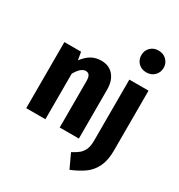

<svg xmlns="http://www.w3.org/2000/svg" viewBox="-232 -961 1245 1336"><g transform="rotate(30 390.0 -293.5)"><path d="M475 -393V0H321V-372Q321 -405 311 -418.5Q301 -432 282 -432Q244 -432 206 -366V0H52V-531H186L197 -468Q227 -508 261.5 -528Q296 -548 341 -548Q403 -548 439 -506.5Q475 -465 475 -393ZM728 -48Q728 29 703 80.5Q678 132 634.5 163.5Q591 195 527 221L475 109Q510 91 530.5 73.5Q551 56 562.5 29Q574 2 574 -42V-531H728ZM740 -721Q740 -683 714.5 -658Q689 -633 650 -633Q611 -633 586 -658Q561 -683 561 -721Q561 -758 586 -783Q611 -808 650 -808Q689 -808 714.5 -783Q740 -758 740 -721Z"/></g></svg>

Font: Fira Sans Condensed
Style: Bold
Weight: 700
Width: 3
Designer: bBox Type GmbH & Carrois Corporate GbR & Edenspiekermann AG
Foundry: bBox Type GmbH & Carrois Corporate GbR & Edenspiekermann AG
Version: Version 4.301